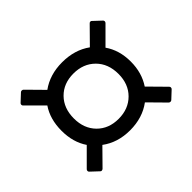

<svg xmlns="http://www.w3.org/2000/svg" viewBox="-110 -778 782 782"><g transform="rotate(-45 281.5 -386.5)"><path d="M45 -188Q41 -191 41 -195.5Q41 -200 44 -203L114 -273Q82 -320 82 -386Q82 -453 114 -500L44 -570Q41 -573 41 -577Q41 -582 45 -585L76 -614Q79 -617 83 -617Q88 -617 91 -614L159 -545Q210 -582 281 -582Q353 -582 404 -545L472 -614Q475 -618 480 -618Q484 -618 487 -614L518 -585Q522 -582 522 -577.5Q522 -573 519 -570L448 -499Q481 -452 481 -386Q481 -322 449 -274L519 -203Q522 -200 522 -196Q522 -191 518 -188L487 -159Q484 -156 480 -156Q475 -156 472 -159L404 -228Q353 -190 281 -190Q210 -190 159 -228L91 -159Q88 -156 83.5 -155.5Q79 -155 76 -159ZM410 -386Q410 -445 374 -481Q338 -517 281 -517Q224 -517 188.5 -481Q153 -445 153 -386Q153 -328 188.5 -292Q224 -256 281 -256Q338 -256 374 -292Q410 -328 410 -386Z"/></g></svg>

Font: LINE Seed Sans KR Regular
Style: Regular
Weight: 400
Designer: LINE VX Design & Sandoll Inc & Dalton Maag Ltd
Foundry: Sandoll Inc.
Version: Version 1.000